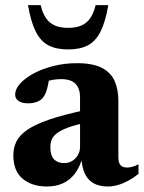

<svg xmlns="http://www.w3.org/2000/svg" viewBox="-20 -700 550 734"><path d="M310 -280 311 -231.5Q267 -222.5 239.8 -212.2Q212.5 -202 197.8 -190.8Q183 -179.5 177.8 -166.5Q172.5 -153.5 172.5 -137.5Q172.5 -105.5 186.5 -91Q200.5 -76.5 225 -76.5Q242.5 -76.5 256.2 -85Q270 -93.5 278 -107.5Q286 -121.5 286 -138.5V-328.5Q286 -361 269 -379.2Q252 -397.5 214 -397.5Q197.5 -397.5 181.2 -394.8Q165 -392 151.5 -386.5L171 -422Q167.5 -394.5 163.8 -376.5Q160 -358.5 155.8 -347.2Q151.5 -336 145.5 -328.5Q137.5 -317 122.2 -311Q107 -305 88 -305Q63.5 -305 50.8 -314Q38 -323 38 -338.5Q38 -359.5 57.2 -380.8Q76.5 -402 109.8 -419.8Q143 -437.5 185.5 -448Q228 -458.5 274 -458.5Q335 -458.5 369.5 -440.5Q404 -422.5 418.2 -390.2Q432.5 -358 432.5 -314.5V-97.5Q432.5 -84.5 436.2 -76Q440 -67.5 447.2 -63.5Q454.5 -59.5 466 -59.5Q475 -59.5 486.2 -62.5Q497.5 -65.5 509.5 -72V-35.5Q482.5 -13.5 451.8 -0.2Q421 13 393 13Q358 13 335.8 -0.5Q313.5 -14 303 -39.2Q292.5 -64.5 291 -98.5L296 -101Q286 -62.5 266.8 -37Q247.5 -11.5 220.5 0.8Q193.5 13 160 13Q102 13 66.5 -16.8Q31 -46.5 31 -106.5Q31 -135.5 42.8 -159.2Q54.5 -183 84.5 -203.8Q114.5 -224.5 169.2 -243.2Q224 -262 310 -280ZM240.5 -593.5Q270.5 -593.5 291.2 -602.5Q312 -611.5 325.2 -630.8Q338.5 -650 345.5 -680.5H394Q383 -616 364.2 -579Q345.5 -542 315.5 -526.5Q285.5 -511 240.5 -511Q195.5 -511 165.5 -526.5Q135.5 -542 116.8 -579Q98 -616 87 -680.5H135.5Q142.5 -650 155.8 -630.8Q169 -611.5 189.8 -602.5Q210.5 -593.5 240.5 -593.5Z"/></svg>

Font: Newsreader 16pt 16pt
Style: Bold
Weight: 700
Version: Version 1.003